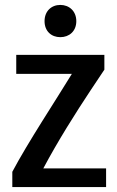

<svg xmlns="http://www.w3.org/2000/svg" viewBox="-20 -756 475 780"><path d="M225 -605C189 -605 161 -629 161 -670C161 -711 189 -736 225 -736C261 -736 290 -711 290 -670C290 -629 261 -605 225 -605ZM411 4H30V-58C93 -177 208 -351 272 -456H46V-533H404V-473L348 -389C287 -297 215 -183 156 -72H411Z"/></svg>

Font: Repo Medium
Style: Regular
Weight: 500
Designer: Stefan Peev
Foundry: Context Ltd
Version: Version 1.502